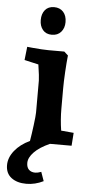

<svg xmlns="http://www.w3.org/2000/svg" viewBox="-62 -760 491 1018"><g transform="rotate(5 183.5 -251.0)"><path d="M119 -650Q119 -683 136 -703.5Q153 -724 184 -724Q215 -724 233 -704Q251 -684 251 -650Q251 -618 233 -597.5Q215 -577 184 -577Q153 -577 136 -597.5Q119 -618 119 -650ZM8 132Q8 92 37.5 55Q67 18 118 -6Q124 -41 130.5 -91.5Q137 -142 137 -160V-329Q137 -348 127 -414L52 -431L60 -502L90 -499Q113 -497 135 -495.5Q157 -494 174 -494H258L279 -475Q275 -439 272 -386.5Q269 -334 269 -299V-190Q269 -134 278 -75L345 -69L340 0H225Q171 24 142.5 53.5Q114 83 114 111Q114 135 126.5 147Q139 159 160 159Q173 159 192 152L209 200Q165 222 118 222Q69 222 38.5 199Q8 176 8 132Z"/></g></svg>

Font: Andada Pro ExtraBold
Style: Regular
Weight: 800
Designer: Carolina Giovagnoli
Foundry: Huerta Tipografica
Version: Version 3.005; ttfautohint (v1.8.4)